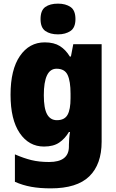

<svg xmlns="http://www.w3.org/2000/svg" viewBox="-20 -847 639 1056"><path d="M226 -614Q277 -614 309.5 -593.5Q342 -573 364 -536H370L383 -604H539V-68Q539 57 471 123Q403 189 259 189Q199 189 152 180.5Q105 172 62 153V2Q110 23 152.5 33.5Q195 44 250 44Q359 44 359 -41V-50Q359 -64 360.5 -83.5Q362 -103 365 -121H359Q338 -85 306 -63Q274 -41 222 -41Q139 -41 88.5 -115Q38 -189 38 -326Q38 -464 89.5 -539Q141 -614 226 -614ZM291 -469Q221 -469 221 -323Q221 -251 239 -218.5Q257 -186 293 -186Q335 -186 351.5 -215.5Q368 -245 368 -307V-332Q368 -400 352 -434.5Q336 -469 291 -469ZM299 -827Q341 -827 368 -808.5Q395 -790 395 -742Q395 -695 367.5 -676.5Q340 -658 299 -658Q256 -658 229.5 -676.5Q203 -695 203 -742Q203 -790 229 -808.5Q255 -827 299 -827Z"/></svg>

Font: Noto Sans Tamil UI SemiCondensed Black
Style: Regular
Weight: 900
Width: 4
Designer: Jelle Bosma - Monotype Design Team
Foundry: Monotype Imaging Inc.
Version: Version 2.004; ttfautohint (v1.8.4.7-5d5b)